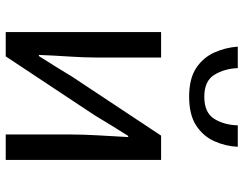

<svg xmlns="http://www.w3.org/2000/svg" viewBox="-110 -741 851 671"><g transform="rotate(90 315.5 -405.5)"><path d="M92 0V-543H181V-316Q181 -273 177.5 -221Q174 -169 172 -116H176Q192 -141 212.5 -174Q233 -207 248 -232L454 -543H539V0H450V-227Q450 -270 453 -322.5Q456 -375 459 -428H455Q439 -403 418.5 -369.5Q398 -336 383 -311L177 0ZM318 -641Q255 -641 218 -665.5Q181 -690 163.5 -729Q146 -768 143 -811H218Q220 -764 241.5 -729Q263 -694 318 -694Q374 -694 395.5 -729Q417 -764 418 -811H493Q491 -768 473.5 -729Q456 -690 418.5 -665.5Q381 -641 318 -641Z"/></g></svg>

Font: Source Han Sans SC
Style: Regular
Weight: 400
Designer: Ryoko NISHIZUKA 西塚涼子 (kana, bopomofo & ideographs); Paul D. Hunt (Latin, Greek & Cyrillic); Sandoll Communications 산돌커뮤니
Foundry: Adobe
Version: Version 2.002;hotconv 1.0.116;makeotfexe 2.5.65601; ttfautoh